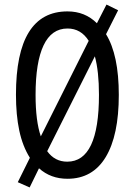

<svg xmlns="http://www.w3.org/2000/svg" viewBox="-20 -774 590 842"><path d="M501 -358Q501 -180 443.5 -85Q386 10 276 10Q202 10 151 -36L110 48L58 25L111 -82Q79 -133 64.5 -201.5Q50 -270 50 -359Q50 -724 276 -724Q353 -724 405 -672L447 -754L498 -729L445 -624Q501 -533 501 -358ZM136 -358Q136 -243 159 -176L369 -595Q335 -649 276 -649Q206 -649 171 -575Q136 -501 136 -358ZM414 -358Q414 -461 396 -527L187 -111Q220 -65 275 -65Q414 -65 414 -358Z"/></svg>

Font: Noto Sans Gurmukhi ExtraCondensed
Style: Regular
Weight: 400
Width: 2
Designer: Jelle Bosma - Monotype Design Team
Foundry: Monotype Imaging Inc.
Version: Version 2.004; ttfautohint (v1.8.4.7-5d5b)